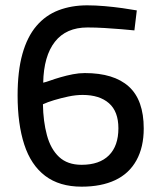

<svg xmlns="http://www.w3.org/2000/svg" viewBox="-20 -690 599 720"><path d="M286 10Q203 10 149.5 -30.5Q96 -71 71 -148Q46 -225 46 -332Q46 -423 64 -487.5Q82 -552 116.5 -592.5Q151 -633 199.5 -651.5Q248 -670 307 -670Q338 -670 372.5 -667Q407 -664 439 -659.5Q471 -655 493 -651L484 -576Q465 -578 435 -580.5Q405 -583 372 -585Q339 -587 308 -587Q228 -587 186 -533.5Q144 -480 142 -380Q152 -382 168.5 -388Q185 -394 207.5 -400.5Q230 -407 253 -411.5Q276 -416 298 -416Q407 -416 463 -365.5Q519 -315 519 -208Q519 -138 491.5 -88.5Q464 -39 412 -14.5Q360 10 286 10ZM286 -72Q353 -72 388.5 -107.5Q424 -143 424 -209Q424 -272 388.5 -303Q353 -334 290 -334Q264 -334 236 -328Q208 -322 183 -314.5Q158 -307 141 -299Q142 -235 156 -183Q170 -131 201.5 -101.5Q233 -72 286 -72Z"/></svg>

Font: Cairo Play SemiBold
Style: Regular
Weight: 600
Designer: Mohamed Gaber, Accademia di Belle Arti di Urbino
Foundry: Kief Type Foundry, Accademia di Belle Arti di Urbino
Version: Version 3.130;gftools[0.9.24]